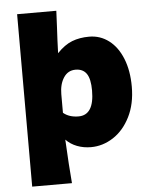

<svg xmlns="http://www.w3.org/2000/svg" viewBox="-60 -763 798 1005"><g transform="rotate(-5 339.0 -261.0)"><path d="M68 -714H274L270 -628Q268 -594 266.5 -560Q265 -526 264 -492Q303 -533 343 -548.5Q383 -564 433 -564Q491 -564 536.5 -529.5Q582 -495 607.5 -431.5Q633 -368 633 -284Q633 -193 599 -125.5Q565 -58 510 -22.5Q455 13 393 13Q354 13 320 0Q286 -13 262 -38Q269 101 277 192H68ZM424 -282Q424 -343 405 -370.5Q386 -398 347 -398Q307 -398 284.5 -363.5Q262 -329 262 -277V-179Q293 -153 342 -153Q424 -153 424 -282Z"/></g></svg>

Font: Nebula Sans Black
Style: Regular
Weight: 900
Designer: Paul D. Hunt for Adobe (as Source Sans)
Foundry: Nebula Entertainment & Broadcasting LLC
Version: Version 1.010